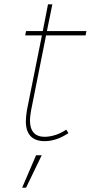

<svg xmlns="http://www.w3.org/2000/svg" viewBox="-20 -650 418 884"><path d="M187 0Q99 0 99 -92Q99 -111 104 -143L173 -487H96L100 -507H177L201 -630H221L196 -507H378L374 -487H192L123 -141Q118 -113 118 -96Q118 -20 187 -20Q239 -22 285 -53L295 -37Q241 -1 187 0ZM100 214H82L146 65H172Z"/></svg>

Font: Argentum Sans Thin
Style: Italic
Weight: 100
Italic angle: -11°
Designer: Julieta Ulanovsky (font), Cristiano Sobral (main changes and remaster)
Foundry: Julieta Ulanovsky (font), Cristiano Sobral (main changes and remaster)
Version: Version 2.007;June 15, 2022;FontCreator 14.0.0.2814 64-bit; 